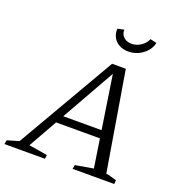

<svg xmlns="http://www.w3.org/2000/svg" viewBox="-168 -991 1045 1117"><g transform="rotate(20 354.5 -432.0)"><path d="M599 -41Q617 -38 633.5 -33Q650 -28 665 -24L663 0H405L410 -25L521 -44L432 -627L450 -624L122 -43Q151 -39 179.5 -34Q208 -29 237 -24L234 0H-17L-12 -25L60 -46L412 -653H497ZM190 -221 214 -269H530L536 -221ZM475 -752Q443 -752 418.5 -765.5Q394 -779 381.5 -802.5Q369 -826 371 -855L411 -864Q410 -836 428.5 -818.5Q447 -801 478 -801Q509 -801 535.5 -819Q562 -837 573 -864L613 -855Q607 -826 586.5 -802.5Q566 -779 537 -765.5Q508 -752 475 -752Z"/></g></svg>

Font: Piazzolla Thin Light
Style: Italic
Weight: 300
Italic angle: -11.3°
Version: Version 2.005